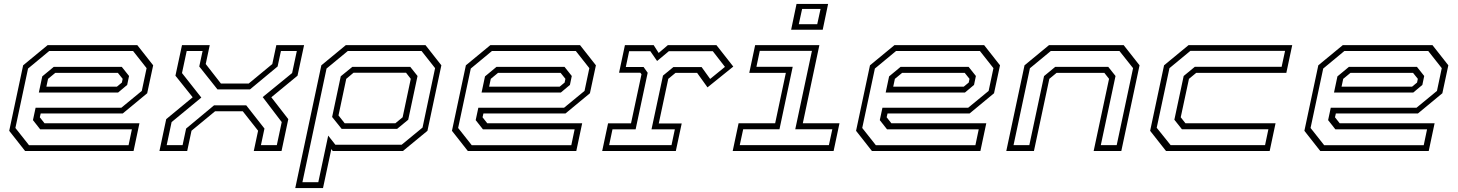

<svg xmlns="http://www.w3.org/2000/svg" viewBox="-20 -770 7432 979"><path d="M680 -540 761 -437 730.5 -294.5 606 -191.5H187.5L183 -172L207 -141.5H691L661 0H108L27 -103L98 -437L223 -540ZM658.5 -510H231L123 -420.5L58.5 -117.5L128 -29.5H635.5L652.5 -110.5H185L148 -157.5L161.5 -220.5H598.5L703 -306.5L727.5 -422.5ZM601 -429 638 -382.5 628.5 -337 582 -298H178L195.5 -380.5L254 -429ZM581 -398.5H262L225 -368L216.5 -328H576L601.5 -349L605.5 -368Z M793 0 827.5 -162.5 962.5 -274 874.5 -384 908 -540H1049.5L1029 -443.5L1106.5 -344H1248L1368.5 -443.5L1389 -540H1530.5L1497 -384L1363.5 -274L1450 -162.5L1415.5 0H1274L1296 -103.5L1218 -202.5H1076.5L956.5 -103.5L934.5 0ZM830 -30H911L929 -114.5L1071.5 -233H1235.5L1328.5 -114.5L1310.5 -30H1391.5L1416.5 -147.5L1319.5 -275L1469.5 -397.5L1493.5 -510H1412.5L1395.5 -431L1254.5 -314H1089L996 -431L1013 -510H932L908 -397.5L1006.5 -272.5L855 -147.5Z M1485.5 189 1618.5 -437 1743.5 -540H2149.5L2230.5 -437L2159.5 -103L2034.5 0H1676.5L1669.5 -10L1627 189ZM1522 159H1603L1653.5 -78.5L1690 -32H2028L2134.5 -119.5L2198.5 -422.5L2129.5 -510H1753.5L1645 -420.5ZM1722 -113 1673.5 -173.5 1717.5 -381 1776.5 -429H2072L2109 -382.5L2061.5 -159.5L2005 -113ZM1737.5 -141.5H1996L2033 -172L2074.5 -368L2050.5 -399H1782.5L1745.5 -368L1706 -181.5Z M2937.5 -540 3018.5 -437 2988 -294.5 2863.5 -191.5H2445L2440.5 -172L2464.5 -141.5H2948.5L2918.5 0H2365.5L2284.5 -103L2355.5 -437L2480.5 -540ZM2916 -510H2488.5L2380.5 -420.5L2316 -117.5L2385.5 -29.5H2893L2910 -110.5H2442.5L2405.5 -157.5L2419 -220.5H2856L2960.5 -306.5L2985 -422.5ZM2858.5 -429 2895.5 -382.5 2886 -337 2839.5 -298H2435.5L2453 -380.5L2511.5 -429ZM2838.5 -398.5H2519.5L2482.5 -368L2474 -328H2833.5L2859 -349L2863 -368Z M3050.5 0 3080.5 -141H3197.5L3251 -391.5L3245 -399H3136.5L3166.5 -540H3313L3338.5 -500L3385.5 -540H3633L3719 -430.5L3587.5 -324.5L3534.5 -398.5H3424.5L3387.5 -368L3339 -140.5H3456L3426 0ZM3086 -30H3404L3421 -110.5H3302L3360.5 -384.5L3413.5 -428H3557.5L3601 -367.5L3676.5 -429L3614.5 -509H3390.5L3330.5 -459L3296 -509H3188L3171 -428.5H3261.5L3282.5 -399L3221 -110.5H3103Z M4014 -618.5 4041.5 -750H4202.5L4175 -618.5ZM4053 -646.5H4147L4164 -724.5H4070ZM3716 0 3746 -141.5H3932.5L3987 -398.5H3800.5L3830.5 -540H4158L4073.5 -141.5H4260.5L4230.5 0ZM3752 -30H4206.5L4224 -111H4035L4120 -510.5H3854L3837 -429.5H4022L3954.5 -111H3769.5Z M4998 -540 5079 -437 5048.5 -294.5 4924 -191.5H4505.5L4501 -172L4525 -141.5H5009L4979 0H4426L4345 -103L4416 -437L4541 -540ZM4976.5 -510H4549L4441 -420.5L4376.5 -117.5L4446 -29.5H4953.5L4970.5 -110.5H4503L4466 -157.5L4479.5 -220.5H4916.5L5021 -306.5L5045.5 -422.5ZM4919 -429 4956 -382.5 4946.5 -337 4900 -298H4496L4513.5 -380.5L4572 -429ZM4899 -398.5H4580L4543 -368L4534.5 -328H4894L4919.5 -349L4923.5 -368Z M5111 0 5204 -437 5329 -540H5709.5L5790.5 -437L5697.5 0H5556.5L5635 -368L5611 -398.5H5367.5L5330.5 -368L5252 0ZM5148 -30H5228.5L5303.5 -382L5360.5 -429H5631L5668 -382.5L5593 -30H5674L5757.5 -422.5L5688 -510H5338L5231.5 -422Z M5925.5 0 5844.5 -103 5915.5 -437 6040.5 -540H6569L6539 -398.5H6079.5L6042.5 -368L6000.5 -172L6024.5 -141.5H6484L6454 0ZM5949 -30H6430.5L6447.5 -111H6006.5L5968 -159.5L6015.5 -382.5L6072.5 -429.5H6515L6532.5 -510.5H6049.5L5943 -422.5L5878 -118.5Z M7284 -540 7365 -437 7334.5 -294.5 7210 -191.5H6791.5L6787 -172L6811 -141.5H7295L7265 0H6712L6631 -103L6702 -437L6827 -540ZM7262.5 -510H6835L6727 -420.5L6662.5 -117.5L6732 -29.5H7239.5L7256.5 -110.5H6789L6752 -157.5L6765.5 -220.5H7202.5L7307 -306.5L7331.5 -422.5ZM7205 -429 7242 -382.5 7232.5 -337 7186 -298H6782L6799.5 -380.5L6858 -429ZM7185 -398.5H6866L6829 -368L6820.5 -328H7180L7205.5 -349L7209.5 -368Z"/></svg>

Font: Tourney Expanded Light
Style: Italic
Weight: 300
Width: 7
Italic angle: -12°
Designer: Tyler Finck
Foundry: Etcetera Type Co
Version: Version 1.010; ttfautohint (v1.8.3)